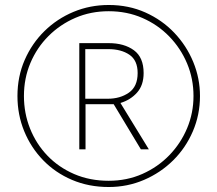

<svg xmlns="http://www.w3.org/2000/svg" viewBox="-20 -742 872 770"><path d="M416 8Q336 8 269 -20.5Q202 -49 153 -99.5Q104 -150 77 -216Q50 -282 50 -357Q50 -435 79 -501.5Q108 -568 158.5 -617.5Q209 -667 275 -694.5Q341 -722 416 -722Q496 -722 563 -692Q630 -662 679 -610.5Q728 -559 755 -493.5Q782 -428 782 -357Q782 -282 753.5 -215.5Q725 -149 674.5 -99Q624 -49 557.5 -20.5Q491 8 416 8ZM416 -17Q489 -17 551 -44.5Q613 -72 659 -119.5Q705 -167 730.5 -228Q756 -289 756 -357Q756 -426 730.5 -487Q705 -548 659 -595.5Q613 -643 551 -670Q489 -697 416 -697Q344 -697 282.5 -670.5Q221 -644 174.5 -597.5Q128 -551 102 -489.5Q76 -428 76 -357Q76 -288 100.5 -226.5Q125 -165 170 -118Q215 -71 277.5 -44Q340 -17 416 -17ZM298 -143V-569H416Q478 -569 517 -540.5Q556 -512 556 -449Q556 -400 529.5 -370.5Q503 -341 463 -329L577 -143H545L436 -324H323V-143ZM412 -346Q462 -346 497 -370.5Q532 -395 532 -449Q532 -500 499 -522.5Q466 -545 414 -545H322V-346Z"/></svg>

Font: Noto Sans Lao Looped Thin
Style: Regular
Weight: 100
Designer: Mark Frömberg, Ben Mitchell
Foundry: The Fontpad Ltd
Version: Version 1.002; ttfautohint (v1.8.4.7-5d5b)